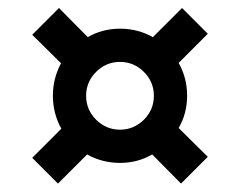

<svg xmlns="http://www.w3.org/2000/svg" viewBox="-20 -573 590 472"><path d="M122.5 -121.7 59.2 -185 130.8 -256.7Q120.8 -274.2 115.4 -295Q110 -315.8 110 -337.5Q110 -380 130 -417.5L59.2 -487.5L125 -553.3L195.8 -481.7Q231.7 -502.5 275 -502.5Q297.5 -502.5 317.9 -497.1Q338.3 -491.7 355.8 -481.7L427.5 -553.3L490.8 -490L419.2 -418.3Q429.2 -400.8 434.6 -380.4Q440 -360 440 -337.5Q440 -294.2 419.2 -258.3L490.8 -187.5L425 -121.7L354.2 -193.3Q318.3 -172.5 275 -172.5Q253.3 -172.5 232.5 -177.9Q211.7 -183.3 194.2 -193.3ZM275 -254.2Q309.2 -254.2 333.8 -278.8Q358.3 -303.3 358.3 -337.5Q358.3 -371.7 333.8 -396.2Q309.2 -420.8 275 -420.8Q240.8 -420.8 216.2 -396.2Q191.7 -371.7 191.7 -337.5Q191.7 -303.3 216.2 -278.8Q240.8 -254.2 275 -254.2Z"/></svg>

Font: Funnel Sans Light Medium
Style: Regular
Weight: 500
Version: Version 1.000